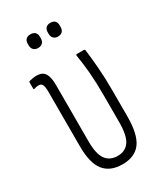

<svg xmlns="http://www.w3.org/2000/svg" viewBox="-168 -717 676 791"><g transform="rotate(-30 170.0 -321.0)"><path d="M175 6Q117 6 88 -30Q59 -66 59 -146V-405Q59 -428 54.5 -438.5Q50 -449 37 -449Q31 -449 25.5 -448Q20 -447 15 -445Q11 -444 11 -449V-477Q11 -482 15 -483Q23 -485 32 -486.5Q41 -488 49 -488Q77 -488 88.5 -470Q100 -452 100 -414V-145Q100 -86 119 -60Q138 -34 175 -34Q212 -34 230.5 -61.5Q249 -89 249 -151V-282Q249 -340 245 -388Q241 -436 234 -476Q233 -482 239 -482H271Q276 -482 277 -477Q282 -438 286 -388Q290 -338 290 -281V-156Q290 -70 262 -32Q234 6 175 6ZM113 -583Q99 -583 91.5 -591Q84 -599 84 -612V-620Q84 -633 91.5 -640.5Q99 -648 113 -648Q127 -648 134.5 -640.5Q142 -633 142 -620V-612Q142 -599 134.5 -591Q127 -583 113 -583ZM207 -583Q194 -583 186.5 -591Q179 -599 179 -612V-620Q179 -633 186.5 -640.5Q194 -648 207 -648Q222 -648 229 -640.5Q236 -633 236 -620V-612Q236 -599 229 -591Q222 -583 207 -583Z"/></g></svg>

Font: Sofia Sans Extra Condensed Light
Style: Regular
Weight: 300
Designer: Botio Nikoltchev, Ani Petrova
Foundry: lettersoup
Version: Version 4.101